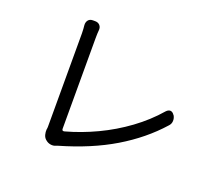

<svg xmlns="http://www.w3.org/2000/svg" viewBox="-124 -918 1248 1100"><g transform="rotate(20 500.0 -368.0)"><path d="M248 -9Q237 -19 233 -34.5Q229 -50 230 -65Q230 -66 231 -70.5Q232 -75 232 -81Q232 -97 232 -138Q232 -179 232 -235.5Q232 -292 232 -354.5Q232 -417 232 -476.5Q232 -536 232 -582.5Q232 -629 232 -653Q232 -665 231 -679Q230 -693 229 -702Q228 -720 237.5 -732Q247 -744 266 -744H279Q298 -744 308.5 -732Q319 -720 317 -702Q316 -693 315.5 -680Q315 -667 315 -653Q315 -629 315 -586Q315 -543 315 -489Q315 -435 315 -377Q315 -319 315 -265Q315 -211 315 -168Q315 -125 315 -101Q315 -87 329 -90Q424 -116 516 -159.5Q608 -203 690 -263Q772 -323 835 -396Q848 -410 861 -409Q874 -408 884 -393L886 -391Q895 -376 894 -358Q893 -340 880 -327Q783 -218 646 -136Q509 -54 322 0L311 4Q298 10 281.5 7.5Q265 5 253 -5Z"/></g></svg>

Font: Chiron GoRound TC
Style: Regular
Weight: 400
Designer: Ryoko NISHIZUKA 西塚涼子 (kana, bopomofo & ideographs); Paul D. Hunt (Latin, Greek & Cyrillic); Sandoll Communications 산돌커뮤니
Foundry: Adobe
Version: Version 1.000;hotconv 1.1.1;makeotfexe 2.6.0